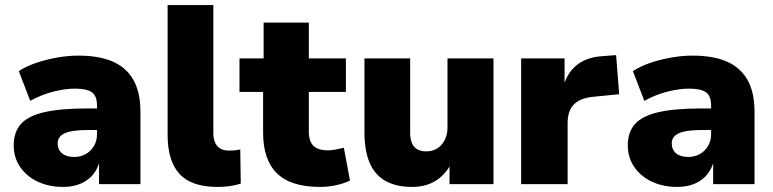

<svg xmlns="http://www.w3.org/2000/svg" viewBox="-20 -725 3043 756"><path d="M229 11Q172 11 128 -10Q84 -31 59 -68Q34 -105 34 -152Q34 -206 63 -237.5Q92 -269 155.5 -283.5Q219 -298 323 -298H380V-213H325Q295 -213 272.5 -210Q250 -207 235.5 -200.5Q221 -194 214 -184Q207 -174 207 -160Q207 -136 224 -121.5Q241 -107 272 -107Q297 -107 317 -118Q337 -129 349.5 -149.5Q362 -170 362 -197V-309Q362 -347 342 -361.5Q322 -376 275 -376Q237 -376 191 -364.5Q145 -353 99 -328L54 -445Q83 -464 122.5 -477.5Q162 -491 205.5 -498.5Q249 -506 289 -506Q370 -506 424 -482.5Q478 -459 505.5 -410Q533 -361 533 -284V0H370V-94H373Q366 -62 347 -38.5Q328 -15 298 -2Q268 11 229 11Z M836 11Q734 11 687 -40Q640 -91 640 -194V-705H820V-200Q820 -179 827 -163.5Q834 -148 847.5 -140Q861 -132 882 -132Q894 -132 904.5 -133Q915 -134 926 -137L928 -2Q905 5 883.5 8Q862 11 836 11Z M1240 11Q1125 11 1070.5 -42.5Q1016 -96 1016 -202V-363H923V-495H1018V-636H1196V-495H1342V-363H1196V-207Q1196 -169 1214 -151Q1232 -133 1272 -133Q1285 -133 1300 -136Q1315 -139 1334 -143L1358 -14Q1333 -2 1302 4.5Q1271 11 1240 11Z M1603 11Q1540 11 1498 -12.5Q1456 -36 1435.5 -84Q1415 -132 1415 -205V-495H1595V-202Q1595 -178 1602 -161.5Q1609 -145 1623 -137Q1637 -129 1659 -129Q1683 -129 1701.5 -140.5Q1720 -152 1731 -173.5Q1742 -195 1742 -223V-495H1923V0H1750V-92H1762Q1739 -42 1699 -15.5Q1659 11 1603 11Z M2032 0V-495H2203V-371H2196Q2207 -431 2247 -465.5Q2287 -500 2353 -504L2406 -508L2418 -354L2317 -344Q2264 -339 2239.5 -313.5Q2215 -288 2215 -241V0Z M2647 11Q2590 11 2546 -10Q2502 -31 2477 -68Q2452 -105 2452 -152Q2452 -206 2481 -237.5Q2510 -269 2573.5 -283.5Q2637 -298 2741 -298H2798V-213H2743Q2713 -213 2690.5 -210Q2668 -207 2653.5 -200.5Q2639 -194 2632 -184Q2625 -174 2625 -160Q2625 -136 2642 -121.5Q2659 -107 2690 -107Q2715 -107 2735 -118Q2755 -129 2767.5 -149.5Q2780 -170 2780 -197V-309Q2780 -347 2760 -361.5Q2740 -376 2693 -376Q2655 -376 2609 -364.5Q2563 -353 2517 -328L2472 -445Q2501 -464 2540.5 -477.5Q2580 -491 2623.5 -498.5Q2667 -506 2707 -506Q2788 -506 2842 -482.5Q2896 -459 2923.5 -410Q2951 -361 2951 -284V0H2788V-94H2791Q2784 -62 2765 -38.5Q2746 -15 2716 -2Q2686 11 2647 11Z"/></svg>

Font: Nunito Sans 11pt Black
Style: Regular
Weight: 900
Version: Version 3.101;gftools[0.9.27]